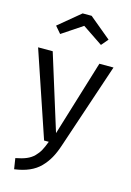

<svg xmlns="http://www.w3.org/2000/svg" viewBox="-146 -859 777 1141"><g transform="rotate(15 243.0 -289.0)"><path d="M117.2 -636.2 81.1 -678.2 214.8 -789.1H270L403.8 -678.2L368.2 -636.2L243.2 -720.2ZM475.1 -525.9 297.9 2.9Q283.2 47.4 264.6 80.6Q246.1 113.8 218.8 141.8Q191.4 169.9 152.1 187Q112.8 204.1 61 210.9L50.8 145Q90.3 137.7 117.4 126.2Q144.5 114.7 163.1 95.9Q181.6 77.1 193.4 55.7Q205.1 34.2 217.8 0H189L11.2 -525.9H101.1L246.1 -61L388.2 -525.9Z"/></g></svg>

Font: Fira Sans Book
Style: Regular
Weight: 350
Designer: Carrois Corporate & Edenspiekermann AG
Foundry: Carrois Corporate GbR & Edenspiekermann AG
Version: Version 4.203;PS 004.203;hotconv 1.0.88;makeotf.lib2.5.64775